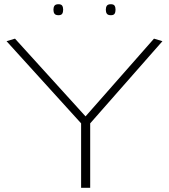

<svg xmlns="http://www.w3.org/2000/svg" viewBox="-20 -889 801 909"><path d="M364 0V-305L11 -694L51 -706L385 -338L709 -706L749 -694L407 -305V0ZM505 -817Q491 -817 486 -824Q481 -831 481 -843Q481 -855 486 -862Q491 -869 505 -869Q518 -869 522.5 -862Q527 -855 527 -843Q527 -831 522.5 -824Q518 -817 505 -817ZM257 -817Q243 -817 238 -824Q233 -831 233 -843Q233 -855 238 -862Q243 -869 257 -869Q270 -869 274.5 -862Q279 -855 279 -843Q279 -831 274.5 -824Q270 -817 257 -817Z"/></svg>

Font: Georama Extended ExtraLight
Style: Regular
Weight: 200
Width: 7
Designer: Jean-Baptiste Levee
Foundry: Production Type
Version: Version 1.000